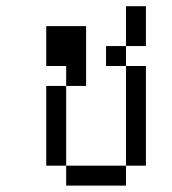

<svg xmlns="http://www.w3.org/2000/svg" viewBox="-20 -582 540 602"><path d="M187.5 -62.5V0H375V-62.5ZM187.5 -62.5Q187.5 -62.5 187.5 -312.5H125Q125 -312.5 125 -62.5ZM375 -62.5H437.5V-375H375ZM187.5 -312.5H250V-500H125Q125 -500 125 -375H187.5ZM375 -375V-437.5H312.5V-375ZM375 -437.5H437.5Q437.5 -437.5 437.5 -562.5H375Q375 -562.5 375 -437.5Z"/></svg>

Font: Unifont
Style: Regular
Weight: 500
Version: Version 15.1.04